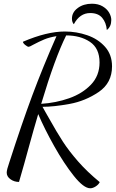

<svg xmlns="http://www.w3.org/2000/svg" viewBox="-20 -889 621 1030"><path d="M185 -277Q162 -200 131 -87Q114 -23 82 87Q56 87 36 72.5Q16 58 16 37Q16 22 30 -18Q97 -226 153 -376.5Q209 -527 283 -695Q245 -689 217.5 -677.5Q190 -666 158 -649Q139 -638 134 -638Q127 -638 115 -648Q103 -658 103 -665Q231 -720 328 -720Q390 -720 448 -700Q506 -680 543.5 -638Q581 -596 581 -533Q581 -444 509.5 -395.5Q438 -347 353.5 -331.5Q269 -316 208 -316Q218 -298 226.5 -283Q235 -268 242 -256Q285 -179 317.5 -129Q350 -79 398.5 -23.5Q447 32 515 88Q509 101 493.5 111Q478 121 464 121Q429 121 376 54.5Q323 -12 270.5 -105.5Q218 -199 185 -277ZM514 -554Q514 -630 462.5 -664.5Q411 -699 335 -699Q275 -579 201 -332Q280 -337 351 -362Q422 -387 468 -435Q514 -483 514 -554ZM464 -819Q408 -819 376 -759Q366 -770 366 -789Q366 -823 397 -846Q428 -869 473 -869Q507 -869 530.5 -855Q554 -841 565.5 -821Q577 -801 577 -782Q577 -746 553 -728Q550 -767 528.5 -793Q507 -819 464 -819Z"/></svg>

Font: Dancing Script
Style: Regular
Weight: 400
Designer: Pablo Impallari
Foundry: Pablo Impallari
Version: Version 2.000